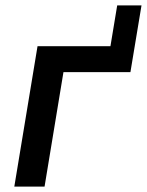

<svg xmlns="http://www.w3.org/2000/svg" viewBox="-20 -691 544 711"><path d="M33 0 119 -520H389L414 -671H504L463 -424H215L145 0Z"/></svg>

Font: Iosevka Oblique
Style: Bold
Weight: 700
Italic angle: -9°
Monospace: yes
Designer: Belleve Invis
Foundry: Belleve Invis
Version: Version 32.5.0; ttfautohint (v1.8.4)